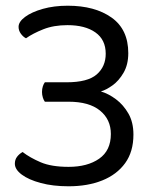

<svg xmlns="http://www.w3.org/2000/svg" viewBox="-20 -641 546 672"><path d="M217 -621Q312 -621 370.5 -579.5Q429 -538 429 -455Q429 -415 412.5 -386.5Q396 -358 373.5 -342Q351 -326 333 -321Q360 -313 386 -293.5Q412 -274 429.5 -243.5Q447 -213 447 -170Q447 -110 418 -70Q389 -30 338 -9.5Q287 11 220 11Q165 11 122.5 -0.5Q80 -12 56 -30Q32 -48 32 -68Q32 -82 39.5 -92Q47 -102 59 -109Q85 -89 122.5 -73Q160 -57 220 -57Q286 -57 327 -85.5Q368 -114 368 -172Q368 -223 330 -254Q292 -285 220 -285H137Q133 -290 130 -299.5Q127 -309 127 -319Q127 -330 130 -339Q133 -348 137 -353H213Q287 -353 318.5 -380.5Q350 -408 350 -453Q350 -502 314 -527.5Q278 -553 216 -553Q168 -553 131.5 -538.5Q95 -524 71 -507Q61 -512 53 -523Q45 -534 45 -547Q45 -565 68 -582Q91 -599 130 -610Q169 -621 217 -621Z"/></svg>

Font: Baloo Tammudu 2
Style: Regular
Weight: 400
Designer: Maithili Shingre, Omkar Shende and Ek Type
Foundry: Ek Type
Version: Version 1.700